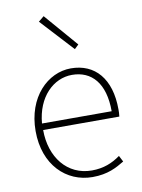

<svg xmlns="http://www.w3.org/2000/svg" viewBox="-91 -883 710 958"><g transform="rotate(-10 263.5 -403.5)"><path d="M300 13C378 13 423 -13 463 -37L447 -68C407 -39 362 -20 302 -20C178 -20 97 -122 97 -261H483C485 -274 485 -286 485 -297C485 -453 408 -540 286 -540C169 -540 59 -434 59 -262C59 -90 167 13 300 13ZM97 -294C108 -427 192 -507 286 -507C385 -507 450 -437 450 -294ZM323 -631 344 -651 198 -820 170 -797Z"/></g></svg>

Font: Noto Sans Japanese Thin
Style: Regular
Weight: 100
Designer: Ryoko NISHIZUKA (kana & ideographs); Paul D. Hunt (Latin, Greek & Cyrillic); Wenlong ZHANG (bopomofo); Sandoll Communica
Foundry: Adobe Systems Incorporated
Version: Version 1.000;PS 1;hotconv 1.0.78;makeotf.lib2.5.61930